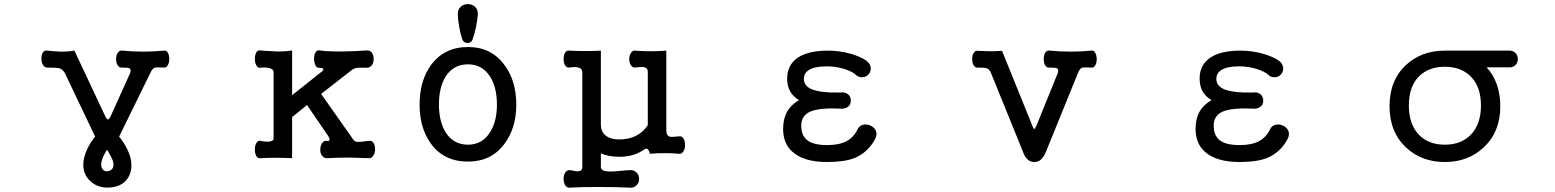

<svg xmlns="http://www.w3.org/2000/svg" viewBox="-20 -768 7540 931"><path d="M501 141.6Q557.6 141.6 588.9 109.4Q617.2 80.1 617.2 31.2Q617.2 -3.9 596.7 -44.9Q580.1 -79.1 557.6 -105.5L709 -414.1Q717.8 -434.6 729.5 -439.5Q739.3 -442.4 775.4 -440.4Q787.1 -439.5 793.9 -452.1Q800.8 -464.8 800.8 -482.4Q800.8 -500 793.9 -511.7Q787.1 -525.4 775.4 -522.5Q723.6 -517.6 674.8 -517.6Q623 -517.6 574.2 -522.5Q559.6 -525.4 550.8 -511.7Q543 -500 543 -481.4Q543 -462.9 550.8 -451.2Q559.6 -437.5 574.2 -440.4Q600.6 -440.4 608.4 -436.5Q616.2 -431.6 611.3 -414.1L513.7 -198.2Q505.9 -188.5 502.9 -188.5Q500 -188.5 493.2 -198.2L340.8 -522.5Q314.5 -517.6 277.3 -517.6Q245.1 -518.6 209 -522.5Q195.3 -525.4 187.5 -512.7Q180.7 -501 180.7 -483.4Q180.7 -465.8 188.5 -453.1Q196.3 -439.5 210.9 -440.4Q254.9 -440.4 269.5 -436.5Q282.2 -432.6 293.9 -415L441.4 -105.5Q418.9 -79.1 403.3 -45.9Q383.8 -3.9 383.8 31.2Q383.8 76.2 415 107.4Q449.2 141.6 501 141.6ZM499 -42 501 -39.1Q516.6 -12.7 521.5 -2Q530.3 15.6 530.3 32.2Q530.3 43.9 522.5 52.7Q512.7 62.5 497.1 62.5Q483.4 62.5 476.6 50.8Q470.7 42 470.7 31.2Q470.7 14.6 478.5 -3.9Q484.4 -18.6 499 -42Z M1306.6 -418V-94.7Q1306.6 -84 1283.2 -81.1Q1263.7 -80.1 1243.2 -85Q1229.5 -87.9 1222.7 -73.2Q1215.8 -61.5 1215.8 -43Q1215.8 -24.4 1222.7 -11.7Q1229.5 1 1243.2 -1Q1274.4 -2.9 1313.5 -2.9Q1353.5 -2.9 1396.5 -1V-200.2L1468.8 -258.8L1565.4 -117.2Q1578.1 -100.6 1578.1 -90.8Q1577.1 -82 1565.4 -85Q1550.8 -87.9 1542 -74.2Q1533.2 -61.5 1533.2 -43.9Q1532.2 -25.4 1541 -13.7Q1550.8 0 1568.4 -1Q1607.4 -3.9 1673.8 -3.9Q1726.6 -2.9 1768.6 -1Q1782.2 0 1791 -14.6Q1798.8 -27.3 1798.8 -44.9Q1798.8 -63.5 1791 -75.2Q1782.2 -87.9 1768.6 -85L1744.1 -82Q1720.7 -79.1 1711.9 -80.1Q1700.2 -81.1 1693.4 -90.8L1537.1 -312.5L1683.6 -426.8Q1695.3 -436.5 1710 -438.5Q1718.8 -440.4 1736.3 -439.5H1756.8Q1772.5 -438.5 1783.2 -452.1Q1792 -463.9 1792 -482.4Q1792 -500 1783.2 -512.7Q1772.5 -525.4 1756.8 -523.4Q1695.3 -518.6 1639.6 -518.6Q1574.2 -517.6 1531.2 -523.4Q1517.6 -527.3 1509.8 -513.7Q1502.9 -502.9 1502.9 -483.4Q1502.9 -465.8 1508.8 -453.1Q1514.6 -438.5 1525.4 -439.5Q1541 -439.5 1545.9 -435.5Q1550.8 -432.6 1543 -422.9L1396.5 -306.6V-523.4Q1362.3 -517.6 1320.3 -518.6Q1291 -519.5 1243.2 -523.4Q1229.5 -526.4 1222.7 -513.7Q1215.8 -501 1215.8 -482.4Q1215.8 -463.9 1222.7 -452.1Q1229.5 -437.5 1243.2 -439.5Q1267.6 -442.4 1283.2 -438.5Q1306.6 -433.6 1306.6 -418Z M2296.9 -696.3Q2298.8 -720.7 2283.2 -735.4Q2269.5 -748 2249 -748Q2227.5 -748 2213.9 -735.4Q2198.2 -720.7 2200.2 -696.3Q2200.2 -672.9 2207 -636.7Q2212.9 -601.6 2221.7 -577.1Q2228.5 -559.6 2247.1 -559.6Q2265.6 -559.6 2271.5 -577.1Q2280.3 -600.6 2288.1 -636.7Q2294.9 -671.9 2296.9 -696.3ZM2483.4 -260.7Q2483.4 -377 2425.8 -453.1Q2362.3 -540 2249 -540Q2134.8 -540 2070.3 -453.1Q2014.6 -377 2014.6 -260.7Q2014.6 -146.5 2070.3 -70.3Q2133.8 15.6 2249 15.6Q2362.3 15.6 2425.8 -70.3Q2483.4 -146.5 2483.4 -260.7ZM2389.6 -260.7Q2389.6 -179.7 2356.4 -127Q2318.4 -66.4 2249 -66.4Q2178.7 -66.4 2140.6 -127Q2108.4 -179.7 2108.4 -260.7Q2108.4 -343.8 2140.6 -396.5Q2178.7 -456.1 2249 -456.1Q2318.4 -456.1 2356.4 -396.5Q2389.6 -343.8 2389.6 -260.7Z M2740.2 -522.5Q2726.6 -524.4 2719.7 -511.7Q2712.9 -500 2712.9 -481.4Q2712.9 -463.9 2719.7 -452.1Q2726.6 -439.5 2740.2 -440.4Q2772.5 -445.3 2788.1 -439.5Q2803.7 -434.6 2803.7 -415V42Q2803.7 61.5 2784.2 62.5Q2773.4 63.5 2749 57.6Q2731.4 53.7 2721.7 67.4Q2712.9 80.1 2712.9 99.6Q2712.9 119.1 2721.7 131.8Q2731.4 145.5 2749 141.6Q2792 138.7 2878.9 138.7Q2965.8 138.7 3027.3 141.6Q3050.8 145.5 3065.4 131.8Q3079.1 119.1 3079.1 99.6Q3079.1 80.1 3065.4 67.4Q3050.8 53.7 3027.3 57.6H3021.5Q2954.1 64.5 2930.7 63.5Q2893.6 61.5 2893.6 42V-24.4Q2908.2 -17.6 2930.7 -12.7Q2955.1 -7.8 2982.4 -7.8Q3022.5 -7.8 3051.8 -17.6Q3078.1 -25.4 3103.5 -43Q3114.3 -49.8 3120.1 -44.9Q3127 -41 3130.9 -22.5Q3165 -25.4 3203.1 -25.4Q3242.2 -25.4 3271.5 -22.5Q3285.2 -19.5 3293.9 -34.2Q3301.8 -45.9 3301.8 -65.4Q3301.8 -85 3293.9 -96.7Q3285.2 -110.4 3271.5 -106.4H3265.6Q3236.3 -102.5 3226.6 -105.5Q3210.9 -111.3 3210.9 -134.8V-522.5Q3176.8 -519.5 3135.7 -519.5Q3093.8 -519.5 3060.5 -522.5Q3046.9 -524.4 3039.1 -510.7Q3031.2 -499 3031.2 -481.4Q3031.2 -463.9 3039.1 -452.1Q3046.9 -439.5 3060.5 -440.4Q3092.8 -445.3 3106.4 -441.4Q3121.1 -436.5 3121.1 -420.9V-161.1Q3098.6 -126 3061.5 -108.4Q3027.3 -91.8 2981.4 -91.8Q2946.3 -91.8 2922.9 -106.4Q2893.6 -125 2893.6 -165V-522.5Q2865.2 -520.5 2819.3 -520.5Q2770.5 -520.5 2740.2 -522.5Z M3995.1 -522.5Q3888.7 -522.5 3837.9 -480.5Q3796.9 -445.3 3796.9 -387.7Q3796.9 -353.5 3809.6 -328.1Q3823.2 -301.8 3854.5 -282.2Q3813.5 -258.8 3793.9 -221.7Q3777.3 -188.5 3777.3 -142.6Q3777.3 -72.3 3822.3 -32.2Q3877 17.6 3991.2 17.6Q4075.2 17.6 4124 -2Q4188.5 -28.3 4224.6 -95.7Q4234.4 -117.2 4226.6 -134.8Q4218.8 -151.4 4200.2 -159.2Q4182.6 -167 4165 -163.1Q4145.5 -158.2 4137.7 -139.6Q4118.2 -100.6 4084 -83Q4048.8 -64.5 3991.2 -64.5Q3922.9 -64.5 3893.6 -88.9Q3865.2 -111.3 3865.2 -159.2Q3865.2 -206.1 3906.2 -225.6Q3950.2 -246.1 4052.7 -241.2Q4077.1 -238.3 4092.8 -251Q4105.5 -261.7 4105.5 -280.3Q4105.5 -298.8 4092.8 -310.5Q4077.1 -323.2 4052.7 -319.3Q3955.1 -317.4 3912.1 -336.9Q3877.9 -353.5 3877.9 -385.7Q3877.9 -411.1 3899.4 -426.8Q3927.7 -446.3 3990.2 -446.3Q4031.2 -446.3 4074.2 -433.6Q4113.3 -420.9 4129.9 -405.3Q4143.6 -391.6 4163.1 -393.6Q4180.7 -394.5 4192.4 -408.2Q4204.1 -422.9 4202.1 -440.4Q4200.2 -460 4178.7 -475.6Q4148.4 -495.1 4103.5 -507.8Q4049.8 -522.5 3995.1 -522.5Z M4785.2 -414.1 4939.5 -34.2Q4957 17.6 4995.1 17.6Q5033.2 17.6 5052.7 -34.2L5207 -414.1Q5214.8 -434.6 5226.6 -439.5Q5236.3 -442.4 5272.5 -440.4Q5284.2 -438.5 5291 -451.2Q5297.9 -462.9 5297.9 -481.4Q5297.9 -499 5291 -511.7Q5284.2 -525.4 5272.5 -522.5Q5220.7 -517.6 5172.9 -517.6Q5120.1 -517.6 5071.3 -522.5Q5056.6 -525.4 5047.9 -511.7Q5041 -500 5041 -481.4Q5041 -462.9 5047.9 -451.2Q5056.6 -437.5 5071.3 -440.4Q5097.7 -440.4 5105.5 -436.5Q5114.3 -431.6 5109.4 -414.1L5005.9 -159.2Q4999 -142.6 4995.1 -142.6Q4992.2 -142.6 4985.4 -159.2L4838.9 -521.5Q4812.5 -519.5 4781.2 -519.5Q4762.7 -519.5 4723.6 -521.5H4722.7Q4709 -524.4 4701.2 -510.7Q4693.4 -499 4694.3 -480.5Q4694.3 -461.9 4701.2 -451.2Q4710 -437.5 4724.6 -440.4Q4757.8 -440.4 4767.6 -435.5Q4778.3 -430.7 4785.2 -414.1Z M5995.1 -522.5Q5888.7 -522.5 5837.9 -480.5Q5796.9 -445.3 5796.9 -387.7Q5796.9 -353.5 5809.6 -328.1Q5823.2 -301.8 5854.5 -282.2Q5813.5 -258.8 5793.9 -221.7Q5777.3 -188.5 5777.3 -142.6Q5777.3 -72.3 5822.3 -32.2Q5877 17.6 5991.2 17.6Q6075.2 17.6 6124 -2Q6188.5 -28.3 6224.6 -95.7Q6234.4 -117.2 6226.6 -134.8Q6218.8 -151.4 6200.2 -159.2Q6182.6 -167 6165 -163.1Q6145.5 -158.2 6137.7 -139.6Q6118.2 -100.6 6084 -83Q6048.8 -64.5 5991.2 -64.5Q5922.9 -64.5 5893.6 -88.9Q5865.2 -111.3 5865.2 -159.2Q5865.2 -206.1 5906.2 -225.6Q5950.2 -246.1 6052.7 -241.2Q6077.1 -238.3 6092.8 -251Q6105.5 -261.7 6105.5 -280.3Q6105.5 -298.8 6092.8 -310.5Q6077.1 -323.2 6052.7 -319.3Q5955.1 -317.4 5912.1 -336.9Q5877.9 -353.5 5877.9 -385.7Q5877.9 -411.1 5899.4 -426.8Q5927.7 -446.3 5990.2 -446.3Q6031.2 -446.3 6074.2 -433.6Q6113.3 -420.9 6129.9 -405.3Q6143.6 -391.6 6163.1 -393.6Q6180.7 -394.5 6192.4 -408.2Q6204.1 -422.9 6202.1 -440.4Q6200.2 -460 6178.7 -475.6Q6148.4 -495.1 6103.5 -507.8Q6049.8 -522.5 5995.1 -522.5Z M6811.5 -256.8Q6811.5 -347.7 6860.4 -397.5Q6907.2 -444.3 6986.3 -444.3Q7064.5 -444.3 7111.3 -397.5Q7161.1 -347.7 7161.1 -256.8Q7161.1 -165 7111.3 -114.3Q7064.5 -66.4 6986.3 -66.4Q6907.2 -66.4 6860.4 -114.3Q6811.5 -165 6811.5 -256.8ZM7293 -522.5H6986.3Q6873 -522.5 6797.9 -453.1Q6717.8 -378.9 6717.8 -252.9Q6717.8 -127.9 6797.9 -52.7Q6873 17.6 6986.3 17.6Q7098.6 17.6 7173.8 -52.7Q7254.9 -127.9 7254.9 -252.9Q7254.9 -309.6 7238.3 -357.4Q7220.7 -408.2 7188.5 -441.4H7293Q7314.5 -439.5 7328.1 -452.1Q7339.8 -463.9 7339.8 -481.4Q7339.8 -500 7328.1 -511.7Q7314.5 -524.4 7293 -522.5Z"/></svg>

Font: GungsuhChe
Style: Regular
Weight: 400
Monospace: yes
Version: Version 2.21